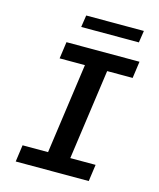

<svg xmlns="http://www.w3.org/2000/svg" viewBox="-124 -939 849 1026"><g transform="rotate(15 300.0 -425.5)"><path d="M62 0 75 -93H216L286 -593H146L159 -686H563L550 -593H409L339 -93H479L466 0ZM214 -785 224 -851H543L533 -785Z"/></g></svg>

Font: Chivo Mono Medium Medium
Style: Italic
Weight: 500
Italic angle: -8.05°
Monospace: yes
Version: Version 1.008